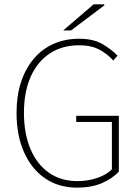

<svg xmlns="http://www.w3.org/2000/svg" viewBox="-20 -850 640 882"><path d="M334 12Q250 12 187.5 -30.5Q125 -73 90.5 -150.5Q56 -228 56 -332Q56 -410 76.5 -472.5Q97 -535 135 -580Q173 -625 226 -648.5Q279 -672 344 -672Q410 -672 452.5 -646.5Q495 -621 520 -594L500 -572Q475 -601 437.5 -621.5Q400 -642 344 -642Q265 -642 208 -604Q151 -566 120.5 -496.5Q90 -427 90 -332Q90 -237 119.5 -166.5Q149 -96 204 -57Q259 -18 336 -18Q384 -18 426.5 -32.5Q469 -47 494 -72V-290H330V-318H526V-62Q496 -29 447.5 -8.5Q399 12 334 12ZM270 -710 410 -830H458L460 -826L306 -710Z"/></svg>

Font: Source Sans 3
Style: Regular
Weight: 200
Designer: Paul D. Hunt
Foundry: Adobe
Version: Version 3.046;hotconv 1.0.118;makeotfexe 2.5.65603